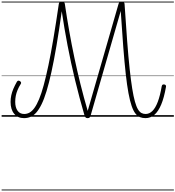

<svg xmlns="http://www.w3.org/2000/svg" viewBox="-20 -1435 2157 2360"><path d="M275 17Q199 17 154.5 -36Q110 -89 110 -182Q110 -223 118.5 -263Q127 -303 144.5 -344Q162 -385 188 -431Q195 -442 205 -443.5Q215 -445 226 -437Q237 -430 239 -421Q241 -412 235 -403Q211 -365 196 -329Q181 -293 174 -257Q167 -221 167 -183Q167 -115 195.5 -74.5Q224 -34 277 -34Q312 -34 343 -51Q374 -68 403 -108Q432 -148 460.5 -216Q489 -284 517 -387Q545 -490 575 -631.5Q605 -773 636.5 -960.5Q668 -1148 703 -1387Q705 -1400 713.5 -1407Q722 -1414 740 -1414Q756 -1414 765.5 -1407.5Q775 -1401 777 -1387Q802 -1218 831 -1053Q860 -888 894.5 -725Q929 -562 969.5 -399Q1010 -236 1058 -72L1437 -1387Q1441 -1402 1450.5 -1408.5Q1460 -1415 1474 -1415Q1491 -1415 1500.5 -1408Q1510 -1401 1511 -1386Q1528 -1127 1543 -930.5Q1558 -734 1573.5 -590Q1589 -446 1605 -347Q1621 -248 1638.5 -186Q1656 -124 1676 -91Q1696 -58 1719 -46Q1742 -34 1770 -34Q1816 -34 1853.5 -71Q1891 -108 1919.5 -183.5Q1948 -259 1968 -375Q1971 -388 1977 -393Q1983 -398 1997 -397Q2010 -396 2016.5 -388Q2023 -380 2020 -366Q1997 -235 1961.5 -150Q1926 -65 1878 -24Q1830 17 1768 17Q1731 17 1700.5 5Q1670 -7 1644.5 -39.5Q1619 -72 1598 -133Q1577 -194 1559 -290.5Q1541 -387 1525.5 -527Q1510 -667 1495 -858.5Q1480 -1050 1464 -1300L1094 -15Q1090 1 1082 9Q1074 17 1057 17Q1041 17 1033 9.5Q1025 2 1019 -15Q955 -235 903 -449.5Q851 -664 810.5 -876Q770 -1088 739 -1297Q706 -1059 674.5 -874.5Q643 -690 612.5 -551.5Q582 -413 552 -314.5Q522 -216 490 -151.5Q458 -87 424.5 -50Q391 -13 354 2Q317 17 275 17ZM0 895H2117V905H0ZM0 -20H2117V0H0ZM0 -505H2117V-500H0ZM0 -1415H2117V-1405H0Z"/></svg>

Font: Playwrite BE WAL Guides
Style: Regular
Weight: 400
Designer: Veronika Burian, José Scaglione
Foundry: TypeTogether
Version: Version 1.003